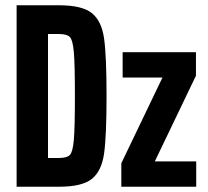

<svg xmlns="http://www.w3.org/2000/svg" viewBox="-20 -708 790 728"><path d="M204 -688Q291 -688 328 -658.5Q365 -629 374.5 -563Q384 -497 384 -344Q384 -191 374.5 -125Q365 -59 328 -29.5Q291 0 204 0H43V-688ZM264 -344Q264 -464 260 -510Q256 -556 245 -567.5Q234 -579 204 -579H162V-109H204Q234 -109 245 -120.5Q256 -132 260 -178Q264 -224 264 -344ZM440 -89 596 -414H445V-510H723V-421L567 -96H724V0H440Z"/></svg>

Font: Saira ExtraCondensed
Style: Bold
Weight: 700
Width: 2
Designer: Hector Gatti with collaboration of the Omnibus-Type team
Foundry: Omnibus-Type
Version: Version 0.072; ttfautohint (v1.8)